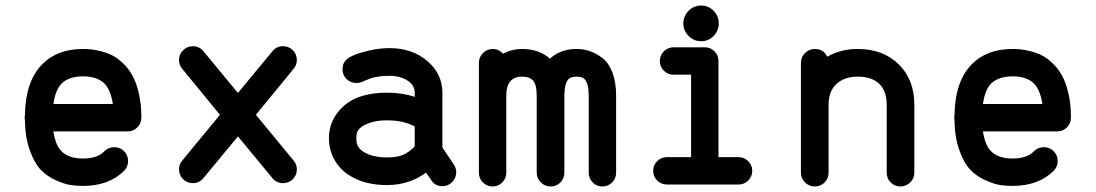

<svg xmlns="http://www.w3.org/2000/svg" viewBox="-20 -654 3960 694"><path d="M388 -278Q379 -335 352.5 -356.5Q326 -378 281 -378Q234 -378 207.5 -356.5Q181 -335 173 -278ZM173 -179Q181 -124 207.5 -102.5Q234 -81 280 -81Q332 -81 357 -107Q372 -122 393 -122Q414 -122 428.5 -107.5Q443 -93 443 -72Q443 -51 428 -36Q373 18 280 18Q257 18 236 15Q215 12 183 -2Q151 -16 128 -39.5Q105 -63 88 -110Q71 -157 70 -220Q69 -224 69 -228.5Q69 -233 70 -237Q72 -361 133 -422Q187 -477 280 -477Q295 -477 309.5 -475.5Q324 -474 346 -468.5Q368 -463 386.5 -453.5Q405 -444 425 -425Q445 -406 459 -380.5Q473 -355 482 -316Q491 -277 491 -229Q491 -208 476.5 -193.5Q462 -179 441 -179Z M627 -437Q627 -458 642 -472.5Q657 -487 677 -487Q701 -487 716 -468L840 -318L964 -468Q979 -487 1003 -487Q1024 -487 1038.5 -472.5Q1053 -458 1053 -437Q1053 -419 1041 -405L905 -239L1041 -74Q1053 -60 1053 -42Q1053 -21 1038.5 -6.5Q1024 8 1003 8Q979 8 964 -11L840 -161L716 -11Q701 8 677 8Q656 8 641.5 -6.5Q627 -21 627 -42Q627 -60 639 -74L775 -239L639 -405Q627 -419 627 -437Z M1379 -85Q1416 -85 1437.5 -94.5Q1459 -104 1479 -125V-197Q1438 -219 1379 -219Q1328 -219 1296 -201Q1281 -193 1274.5 -183Q1268 -173 1268 -155Q1268 -135 1274.5 -124Q1281 -113 1296 -104Q1327 -85 1379 -85ZM1169 -155Q1169 -223 1222.5 -271Q1276 -319 1379 -319Q1434 -319 1479 -304V-319Q1479 -344 1457 -360Q1429 -380 1388 -380Q1353 -380 1323 -372L1293 -360Q1282 -354 1268 -354Q1247 -354 1232.5 -368.5Q1218 -383 1218 -403Q1218 -433 1244 -447Q1251 -451 1263.5 -456.5Q1276 -462 1313 -471Q1350 -480 1388 -480Q1470 -480 1524.5 -433.5Q1579 -387 1579 -319V-121L1620 -60Q1629 -47 1629 -31Q1629 -11 1614.5 4Q1600 19 1579 19Q1552 19 1538 -4L1520 -30Q1458 15 1379 15Q1298 15 1243 -20Q1210 -40 1189.5 -75.5Q1169 -111 1169 -155Z M1711 -427Q1711 -448 1726 -462.5Q1741 -477 1761 -477Q1783 -477 1798 -460Q1831 -477 1867 -477Q1928 -477 1968 -442Q2006 -477 2064 -477Q2089 -477 2112.5 -469Q2136 -461 2158.5 -443.5Q2181 -426 2194 -391Q2207 -356 2207 -308V-30Q2207 -9 2192.5 5.5Q2178 20 2157.5 20Q2137 20 2122.5 5.5Q2108 -9 2108 -30V-308Q2108 -352 2093 -368Q2085 -377 2064 -377Q2043 -377 2034 -367Q2020 -351 2020 -308V-30Q2020 -9 2005.5 5.5Q1991 20 1970.5 20Q1950 20 1935 5.5Q1920 -9 1920 -30V-308Q1920 -348 1907 -362.5Q1894 -377 1867 -377Q1810 -377 1810 -308V-30Q1810 -9 1795.5 5.5Q1781 20 1760.5 20Q1740 20 1725.5 5.5Q1711 -9 1711 -30Z M2469 -615Q2488 -634 2514.5 -634Q2541 -634 2559.5 -615Q2578 -596 2578 -569.5Q2578 -543 2559.5 -524Q2541 -505 2514.5 -505Q2488 -505 2469 -524Q2450 -543 2450 -569.5Q2450 -596 2469 -615ZM2414 -384Q2394 -384 2379.5 -398.5Q2365 -413 2365 -433.5Q2365 -454 2379.5 -468.5Q2394 -483 2414 -483H2528Q2548 -483 2562.5 -468.5Q2577 -454 2577 -434V-86H2649Q2670 -86 2684.5 -71.5Q2699 -57 2699 -36.5Q2699 -16 2684.5 -1.5Q2670 13 2649 13H2391Q2370 13 2355.5 -1.5Q2341 -16 2341 -36.5Q2341 -57 2355.5 -71.5Q2370 -86 2391 -86H2478V-384Z M2875 -427Q2875 -448 2890 -462.5Q2905 -477 2925 -477Q2957 -477 2970 -449Q3019 -477 3080 -477Q3172 -477 3228.5 -421.5Q3285 -366 3285 -275V-30Q3285 -9 3270 5.5Q3255 20 3234.5 20Q3214 20 3199.5 5.5Q3185 -9 3185 -30V-275Q3185 -327 3156 -353Q3129 -377 3080 -377Q3033 -377 3004 -351Q2975 -325 2975 -275V-30Q2975 -9 2960.5 5.5Q2946 20 2925.5 20Q2905 20 2890 5.5Q2875 -9 2875 -30Z M3748 -278Q3739 -335 3712.5 -356.5Q3686 -378 3641 -378Q3594 -378 3567.5 -356.5Q3541 -335 3533 -278ZM3533 -179Q3541 -124 3567.5 -102.5Q3594 -81 3640 -81Q3692 -81 3717 -107Q3732 -122 3753 -122Q3774 -122 3788.5 -107.5Q3803 -93 3803 -72Q3803 -51 3788 -36Q3733 18 3640 18Q3617 18 3596 15Q3575 12 3543 -2Q3511 -16 3488 -39.5Q3465 -63 3448 -110Q3431 -157 3430 -220Q3429 -224 3429 -228.5Q3429 -233 3430 -237Q3432 -361 3493 -422Q3547 -477 3640 -477Q3655 -477 3669.5 -475.5Q3684 -474 3706 -468.5Q3728 -463 3746.5 -453.5Q3765 -444 3785 -425Q3805 -406 3819 -380.5Q3833 -355 3842 -316Q3851 -277 3851 -229Q3851 -208 3836.5 -193.5Q3822 -179 3801 -179Z"/></svg>

Font: Brass Mono
Style: Bold
Weight: 700
Monospace: yes
Version: Version 1.100; ttfautohint (v1.8.3) -l 8 -r 50 -G 200 -x 14 